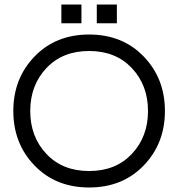

<svg xmlns="http://www.w3.org/2000/svg" viewBox="-20 -823 790 851"><path d="M133 -572.5Q227 -670 375 -670Q523 -670 617 -572.5Q711 -475 711 -331Q711 -187 617 -89.5Q523 8 375 8Q227 8 133 -89.5Q39 -187 39 -331Q39 -475 133 -572.5ZM185.5 -141Q257 -65 375 -65Q493 -65 564.5 -141Q636 -217 636 -331Q636 -445 564.5 -521Q493 -597 375 -597Q257 -597 185.5 -521Q114 -445 114 -331Q114 -217 185.5 -141ZM252 -803H341V-720H252ZM409 -803H498V-720H409Z"/></svg>

Font: Questrial
Style: Regular
Weight: 400
Designer: Joe Prince
Foundry: Joe Prince
Version: Version 1.002